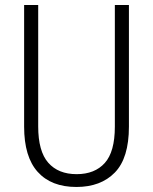

<svg xmlns="http://www.w3.org/2000/svg" viewBox="-20 -785 609 764"><path d="M493 -281Q493 -156 437 -98.5Q381 -41 284 -41Q184 -41 130 -101Q76 -161 76 -281V-765H132V-282Q132 -183 172 -137.5Q212 -92 285 -92Q357 -92 397 -136.5Q437 -181 437 -281V-765H493Z"/></svg>

Font: Noto Sans Tamil UI Condensed Light
Style: Regular
Weight: 300
Width: 3
Designer: Jelle Bosma - Monotype Design Team
Foundry: Monotype Imaging Inc.
Version: Version 2.004; ttfautohint (v1.8.4.7-5d5b)